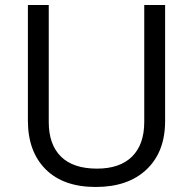

<svg xmlns="http://www.w3.org/2000/svg" viewBox="-20 -734 768 764"><path d="M637 -714V-252Q637 -130 563.5 -60Q490 10 361 10Q232 10 161.5 -60.5Q91 -131 91 -254V-714H174V-248Q174 -159 222.5 -111Q271 -63 366 -63Q457 -63 505.5 -111Q554 -159 554 -249V-714Z"/></svg>

Font: Stephens Clock
Style: Regular
Weight: 400
Designer: Peter Wiegel (catfonts.de) with slight modifications by DT1.org
Version: Version 0.9.1